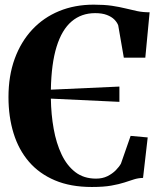

<svg xmlns="http://www.w3.org/2000/svg" viewBox="-20 -772 674 804"><path d="M364.5 11Q275.5 11 210 -16.8Q144.5 -44.5 101.2 -94.8Q58 -145 36.8 -214Q15.5 -283 15.5 -365.5Q15.5 -454.5 41.5 -525.8Q67.5 -597 114.8 -647.8Q162 -698.5 227.5 -725.5Q293 -752.5 372.5 -752.5Q417 -752.5 448.8 -747.8Q480.5 -743 505.5 -736.8Q530.5 -730.5 554.5 -725.5Q578.5 -720.5 606.5 -720.5L588.5 -530.5H498.5L475 -666Q470 -679 458.5 -690.5Q447 -702 427.2 -709.5Q407.5 -717 378.5 -717Q320.5 -717 279.8 -682.2Q239 -647.5 217 -576.5Q195 -505.5 193 -396.5L480 -409.5V-345.5L193 -359Q194 -292.5 204.8 -232.5Q215.5 -172.5 237.8 -125.5Q260 -78.5 295.5 -51.2Q331 -24 382 -24Q409 -24 429.8 -34.2Q450.5 -44.5 465 -59.2Q479.5 -74 486.5 -87L527 -203L598.5 -196.5L579 -27Q558.5 -26.5 540.8 -20.8Q523 -15 500.8 -7.8Q478.5 -0.5 446.2 5.2Q414 11 364.5 11Z"/></svg>

Font: Merriweather 120pt
Style: Bold
Weight: 700
Designer: Eben Sorkin
Foundry: Eben Sorkin
Version: Version 2.100